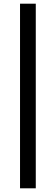

<svg xmlns="http://www.w3.org/2000/svg" viewBox="-20 -770 295 1040"><path d="M88.5 250V-750H173.8V250Z"/></svg>

Font: Source Sans 3 VF
Style: Italic
Weight: 200
Italic angle: -11°
Designer: Paul D. Hunt
Foundry: Adobe Systems Incorporated
Version: Version 3.042;hotconv 1.0.118;makeotfexe 2.5.65603